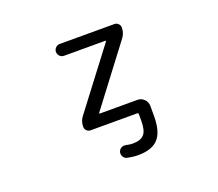

<svg xmlns="http://www.w3.org/2000/svg" viewBox="-124 -721 1249 1102"><g transform="rotate(-20 500.0 -170.0)"><path d="M301.8 -510.7Q301.8 -525.4 312.5 -536.1Q323.2 -546.9 337.9 -546.9H671.9Q685.5 -546.9 695.3 -537.1Q705.1 -527.3 705.1 -513.7Q705.1 -479.5 684.6 -453.1L416 -98.6Q414.1 -96.7 415 -94.7Q416 -92.8 418 -92.8H647.5Q670.9 -92.8 688 -75.7Q705.1 -58.6 705.1 -35.2V-27.3V28.3Q705.1 123 666.5 165Q627.9 207 543.9 207Q512.7 207 477.5 199.2Q462.9 196.3 455.1 182.6Q447.3 168.9 451.2 153.3Q456.1 138.7 469.2 131.8Q482.4 125 498 128.9Q518.6 133.8 536.1 133.8Q585.9 133.8 606.4 110.4Q627 86.9 627 28.3V-13.7Q627 -20.5 619.1 -20.5H335.9Q321.3 -20.5 311.5 -30.3Q301.8 -40 301.8 -54.7Q301.8 -87.9 322.3 -114.3L591.8 -468.8Q593.8 -470.7 592.8 -472.7Q591.8 -474.6 589.8 -474.6H337.9Q323.2 -474.6 312.5 -485.4Q301.8 -496.1 301.8 -510.7Z"/></g></svg>

Font: Rounded Mgen+ 2m regular
Style: Regular
Weight: 400
Designer: [Source Han Sans]
Ryoko NISHIZUKA  (kana & ideographs); Paul D. Hunt (Latin, Greek & Cyrillic); Wenlong ZHANG  (bopomofo
Version: Version 1.059.20150602